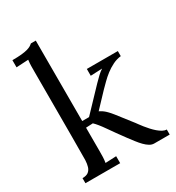

<svg xmlns="http://www.w3.org/2000/svg" viewBox="-180 -866 897 977"><g transform="rotate(-30 268.5 -377.5)"><path d="M331.5 -500H513.7V-470.2Q488.3 -467.3 465.1 -455.8Q441.9 -444.3 421.6 -428.7Q401.4 -413.1 384.3 -396L353.5 -365.2L275.9 -283.2Q295.4 -273.9 309.6 -260.3Q323.7 -246.6 337.9 -229L408.7 -138.2Q411.6 -134.3 418.7 -124.5Q425.8 -114.7 435.3 -102.8Q444.8 -90.8 456.5 -77.9Q468.3 -64.9 480.7 -54.2Q493.2 -43.5 505.6 -36.6Q518.1 -29.8 529.8 -29.8V0H439Q425.3 0 412.1 -8.1Q398.9 -16.1 386 -29.3Q373 -42.5 360.1 -59.3Q347.2 -76.2 333.5 -94.2Q293.9 -147.9 266.6 -187.3Q239.3 -226.6 219.7 -245.1L178.7 -243.2V-106Q178.7 -85.9 178.2 -70.6Q177.7 -55.2 174.8 -38.1L238.8 -41V0H34.7V-29.8Q57.6 -29.8 69.6 -38.8Q81.5 -47.9 86.7 -64Q91.8 -80.1 92.8 -102.5Q93.8 -125 93.8 -625Q93.8 -640.6 94 -655.3Q94.2 -669.9 96.7 -689.9L25.9 -686V-728Q58.6 -728 80.1 -730.2Q101.6 -732.4 115.2 -736.3Q128.9 -740.2 136.5 -744.9Q144 -749.5 149.9 -754.9H178.7V-282.2H218.8L340.8 -410.2Q357.4 -427.2 371.6 -440.7Q385.7 -454.1 399.9 -462.9L331.5 -460Z"/></g></svg>

Font: Parastoo FD
Style: FD
Weight: 400
Foundry: Saber Rastikerdar (saber.rastikerdar@gmail.com)
Version: Version 2.0.1